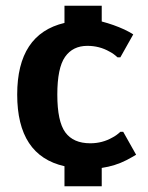

<svg xmlns="http://www.w3.org/2000/svg" viewBox="-20 -580 515 670"><path d="M205 70V0Q40 -37 40 -250Q40 -461 205 -500V-560H335V-505Q377 -494 414 -477Q431 -469 445 -460L400 -380H390Q376 -393 362 -400Q327 -420 285 -420Q234 -420 207 -381.5Q180 -343 180 -250Q180 -156 208 -118Q236 -80 295 -80Q337 -80 372 -100Q386 -107 400 -120H410L455 -40Q440 -31 421 -21Q382 -1 335 6V70Z"/></svg>

Font: Scada
Style: Bold
Weight: 700
Designer: Jovanny Lemonad
Foundry: Jovanny Lemonad
Version: Version 4.100;PS 004.100;hotconv 1.0.88;makeotf.lib2.5.64775